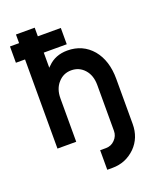

<svg xmlns="http://www.w3.org/2000/svg" viewBox="-164 -797 906 1107"><g transform="rotate(-20 288.5 -243.5)"><path d="M15 -547H71V0H186V-266Q186 -325 219 -361Q235 -379 255 -388Q275 -397 299 -397Q348 -397 380 -361Q412 -325 412 -266V0V15Q412 47 389 70Q367 93 334 93H299V213H331Q413 213 472 155Q527 99 527 15V0V-262Q527 -374 470 -443Q411 -512 317 -512Q243 -512 196 -464Q194 -462 191 -459.5Q188 -457 186 -454V-547H327V-647H186V-700H71V-647H15Z"/></g></svg>

Font: Unageo
Style: SemiBold
Weight: 600
Designer: Richard Sepsi
Foundry: Richard Sepsi
Version: Version 2.000